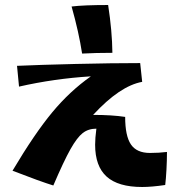

<svg xmlns="http://www.w3.org/2000/svg" viewBox="-20 -627 717 767"><path d="M266 -601Q314 -607 412 -607Q428 -503 429 -416Q362 -416 308 -413Q295 -498 266 -601ZM360 -49Q360 -75 365 -113Q333 -113 310.5 -95.5Q288 -78 261.5 -31Q235 16 193 114Q141 98 30 55Q118 -93 188.5 -178Q259 -263 343 -322Q197 -313 56 -281L48 -364Q136 -368 282 -371.5Q428 -375 540 -375L548 -300Q459 -284 352 -168Q427 -168 480 -160Q480 -84 503 -50Q526 -16 579 -16Q615 -16 647 -20Q647 13 645 50.5Q643 88 640 112Q586 120 548 120Q452 120 406 78.5Q360 37 360 -49Z"/></svg>

Font: Otomanopee
Style: Regular
Weight: 400
Designer: Das Ende der Wildnis
Foundry: Gutenberg Labo
Version: Version 3.000